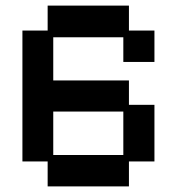

<svg xmlns="http://www.w3.org/2000/svg" viewBox="-20 -653 632 685"><path d="M150 12V-77H60V-544H150V-633H440V-544H531V-432H420V-520H170V-366H440V-279H531V-77H440V12ZM170 -100H420V-255H170Z"/></svg>

Font: Pixelify Sans Medium
Style: Regular
Weight: 500
Designer: Stefie Justprince
Foundry: Typecalism Foundryline
Version: Version 1.000;February 13, 2025;FontCreator 15.0.0.3015 64-b